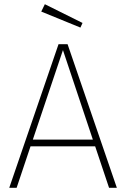

<svg xmlns="http://www.w3.org/2000/svg" viewBox="-20 -892 599 912"><path d="M421 -229 279 -654 136 -229ZM432 -197H125L59 0H24L258 -682H301L535 0H498ZM362 -761 176 -837 193 -872 372 -783Z"/></svg>

Font: FiraSans
Style: Regular
Weight: 200
Designer: Carrois Corporate & Edenspiekermann AG
Foundry: Carrois Corporate GbR & Edenspiekermann AG
Version: Version 3.106;PS 003.106;hotconv 1.0.70;makeotf.lib2.5.58329